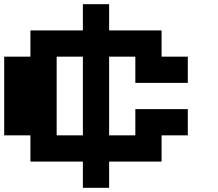

<svg xmlns="http://www.w3.org/2000/svg" viewBox="-20 -1020 1040 915"><path d="M375 -125V-250H125V-375H0V-750H125V-875H375V-1000H500V-875H750V-750H875V-625H625V-750H500V-375H625V-500H875V-375H750V-250H500V-125ZM250 -375H375V-750H250Z"/></svg>

Font: Press Start 2P
Style: Regular
Weight: 400
Designer: CodeMan38
Foundry: CodeMan38
Version: Version 3.000